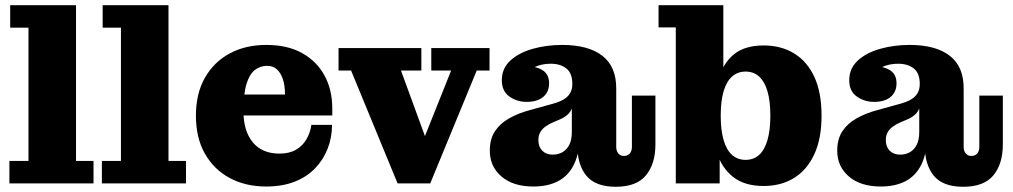

<svg xmlns="http://www.w3.org/2000/svg" viewBox="-20 -702 3877 735"><path d="M16 0V-86H89V-596H19V-682H271V-86H338V0Z M370 0V-86H443V-596H373V-682H625V-86H692V0Z M999 12Q920 12 859.5 -20.5Q799 -53 764.5 -113.5Q730 -174 730 -259Q730 -344 764.5 -404.5Q799 -465 859.5 -497.5Q920 -530 999 -530L1003 -450Q976 -450 955.5 -434Q935 -418 923.5 -380.5Q912 -343 912 -276Q912 -201 947.5 -157.5Q983 -114 1050 -114Q1088 -114 1113.5 -129Q1139 -144 1153.5 -169.5Q1168 -195 1172 -224H1251Q1251 -176 1234.5 -133.5Q1218 -91 1186.5 -58Q1155 -25 1108 -6.5Q1061 12 999 12ZM820 -260V-340H1071L1252 -287V-260ZM1071 -340Q1071 -374 1063 -398.5Q1055 -423 1040 -436.5Q1025 -450 1003 -450L999 -530Q1081 -530 1137 -498.5Q1193 -467 1222.5 -412.5Q1252 -358 1252 -287Z M1502 0 1324 -432H1276V-518H1593V-432H1515L1628 -123L1584 -124L1707 -432H1631V-518H1854V-432H1805L1627 0Z M1996 -312Q1959 -312 1930 -332.5Q1901 -353 1901 -395Q1901 -440 1933.5 -470Q1966 -500 2019 -515Q2072 -530 2132 -530Q2233 -530 2286.5 -488Q2340 -446 2339 -361L2171 -380Q2171 -422 2148 -440Q2125 -458 2089 -458Q2063 -458 2041.5 -451Q2020 -444 2004.5 -431Q1989 -418 1980 -400L1981 -450Q2028 -450 2055 -434.5Q2082 -419 2082 -383Q2082 -350 2059.5 -331Q2037 -312 1996 -312ZM2337 13Q2260 13 2225 -29Q2190 -71 2190 -147V-162H2169V-287H2165L2171 -332V-380L2339 -361V-140Q2339 -124 2347 -114.5Q2355 -105 2368 -105Q2383 -105 2391 -114.5Q2399 -124 2399 -140V-336H2489V-149Q2489 -75 2453 -31Q2417 13 2337 13ZM2022 12Q1944 12 1899.5 -26.5Q1855 -65 1855 -125Q1855 -170 1875 -200Q1895 -230 1930 -249.5Q1965 -269 2010 -281L2097 -305Q2122 -312 2138 -321.5Q2154 -331 2162.5 -345.5Q2171 -360 2171 -381L2174 -287H2169Q2164 -273 2151.5 -262Q2139 -251 2119 -243L2100 -235Q2081 -227 2068 -217.5Q2055 -208 2048 -195.5Q2041 -183 2041 -166Q2041 -140 2056 -125Q2071 -110 2096 -110Q2116 -110 2132.5 -119Q2149 -128 2159 -147Q2169 -166 2169 -197L2199 -186Q2199 -118 2178 -74Q2157 -30 2117.5 -9Q2078 12 2022 12Z M2903 10Q2830 10 2786 -25Q2742 -60 2723 -121Q2704 -182 2704 -258L2714 -260Q2714 -339 2731 -399.5Q2748 -460 2789.5 -494Q2831 -528 2904 -528Q2970 -528 3020 -497.5Q3070 -467 3097.5 -407.5Q3125 -348 3125 -259Q3125 -171 3097 -111Q3069 -51 3019.5 -20.5Q2970 10 2903 10ZM2834 -90Q2865 -90 2886 -109Q2907 -128 2918 -166Q2929 -204 2929 -259Q2929 -315 2918 -352.5Q2907 -390 2886 -409Q2865 -428 2834 -428Q2804 -428 2782.5 -409Q2761 -390 2750 -352.5Q2739 -315 2739 -259Q2739 -204 2750 -166Q2761 -128 2782.5 -109Q2804 -90 2834 -90ZM2567 0V-597H2501V-682H2749V-381L2721 -264L2735 -119V0Z M3326 -312Q3289 -312 3260 -332.5Q3231 -353 3231 -395Q3231 -440 3263.5 -470Q3296 -500 3349 -515Q3402 -530 3462 -530Q3563 -530 3616.5 -488Q3670 -446 3669 -361L3501 -380Q3501 -422 3478 -440Q3455 -458 3419 -458Q3393 -458 3371.5 -451Q3350 -444 3334.5 -431Q3319 -418 3310 -400L3311 -450Q3358 -450 3385 -434.5Q3412 -419 3412 -383Q3412 -350 3389.5 -331Q3367 -312 3326 -312ZM3667 13Q3590 13 3555 -29Q3520 -71 3520 -147V-162H3499V-287H3495L3501 -332V-380L3669 -361V-140Q3669 -124 3677 -114.5Q3685 -105 3698 -105Q3713 -105 3721 -114.5Q3729 -124 3729 -140V-336H3819V-149Q3819 -75 3783 -31Q3747 13 3667 13ZM3352 12Q3274 12 3229.5 -26.5Q3185 -65 3185 -125Q3185 -170 3205 -200Q3225 -230 3260 -249.5Q3295 -269 3340 -281L3427 -305Q3452 -312 3468 -321.5Q3484 -331 3492.5 -345.5Q3501 -360 3501 -381L3504 -287H3499Q3494 -273 3481.5 -262Q3469 -251 3449 -243L3430 -235Q3411 -227 3398 -217.5Q3385 -208 3378 -195.5Q3371 -183 3371 -166Q3371 -140 3386 -125Q3401 -110 3426 -110Q3446 -110 3462.5 -119Q3479 -128 3489 -147Q3499 -166 3499 -197L3529 -186Q3529 -118 3508 -74Q3487 -30 3447.5 -9Q3408 12 3352 12Z"/></svg>

Font: Montagu Slab
Style: Bold
Weight: 700
Designer: Florian Karsten
Foundry: Florian Karsten
Version: Version 1.000